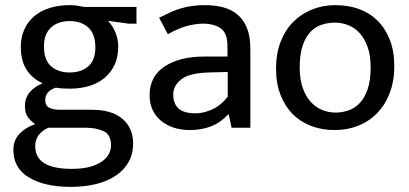

<svg xmlns="http://www.w3.org/2000/svg" viewBox="-20 -497 1593 747"><path d="M61 -314Q61 -353 75 -383.5Q89 -414 114.5 -435Q140 -456 175 -466.5Q210 -477 251 -477Q266 -477 280 -475Q294 -473 308 -470H511V-405H480L400 -416Q419 -396 429.5 -370Q440 -344 440 -315Q440 -276 426 -245.5Q412 -215 387 -194Q362 -173 327 -162.5Q292 -152 251 -152Q220 -152 197 -156Q174 -148 165 -135.5Q156 -123 156 -109Q156 -86 171.5 -78Q187 -70 213 -70H337Q415 -70 456.5 -34.5Q498 1 498 62Q498 101 481 132Q464 163 432.5 185Q401 207 356 218.5Q311 230 255 230Q153 230 92.5 193.5Q32 157 32 86Q32 49 55.5 24Q79 -1 117 -14Q97 -28 87 -43.5Q77 -59 77 -85Q77 -116 95.5 -138Q114 -160 146 -173Q106 -191 83.5 -225.5Q61 -260 61 -314ZM168 0Q117 23 117 72Q117 160 259 160Q301 160 330 152Q359 144 377 131Q395 118 403.5 102Q412 86 412 69Q412 27 383.5 13.5Q355 0 312 0ZM351 -312Q351 -365 323.5 -390Q296 -415 251 -415Q206 -415 178.5 -390Q151 -365 151 -316Q151 -264 178.5 -239.5Q206 -215 251 -215Q296 -215 323.5 -239Q351 -263 351 -312Z M599 -428Q623 -440 644 -449.5Q665 -459 686 -465Q707 -471 729 -474Q751 -477 777 -477Q816 -477 848.5 -468.5Q881 -460 904.5 -440Q928 -420 941 -387.5Q954 -355 954 -306V0H881L870 -52H868Q837 -19 800 -5Q763 9 718 9Q684 9 655.5 -0.5Q627 -10 606 -27.5Q585 -45 573.5 -70Q562 -95 562 -126Q562 -200 620.5 -238.5Q679 -277 775 -277H865V-317Q865 -368 839 -386.5Q813 -405 769 -405Q743 -405 709.5 -396.5Q676 -388 633 -364ZM866 -217 792 -215Q717 -213 685.5 -188.5Q654 -164 654 -129Q654 -108 661 -93.5Q668 -79 679.5 -71Q691 -63 706.5 -59.5Q722 -56 739 -56Q772 -56 806 -71.5Q840 -87 866 -121Z M1514 -240Q1514 -181 1496 -134.5Q1478 -88 1446.5 -56Q1415 -24 1373 -7.5Q1331 9 1282 9Q1233 9 1191.5 -6.5Q1150 -22 1119.5 -52.5Q1089 -83 1071.5 -127.5Q1054 -172 1054 -230Q1054 -289 1072 -335Q1090 -381 1121.5 -412.5Q1153 -444 1195 -460.5Q1237 -477 1286 -477Q1335 -477 1376.5 -462Q1418 -447 1448.5 -417Q1479 -387 1496.5 -342.5Q1514 -298 1514 -240ZM1422 -235Q1422 -282 1410 -315Q1398 -348 1378.5 -369Q1359 -390 1334 -399.5Q1309 -409 1283 -409Q1257 -409 1232 -401Q1207 -393 1188 -373Q1169 -353 1157.5 -319.5Q1146 -286 1146 -235Q1146 -188 1158 -154.5Q1170 -121 1189.5 -100Q1209 -79 1234 -69Q1259 -59 1285 -59Q1311 -59 1336 -67.5Q1361 -76 1380 -96.5Q1399 -117 1410.5 -150.5Q1422 -184 1422 -235Z"/></svg>

Font: Mukta
Style: Regular
Weight: 400
Designer: Girish Dalvi and Yashodeep Gholap
Foundry: Ek Type
Version: Version 2.538;PS 1.001;hotconv 16.6.51;makeotf.lib2.5.65220;